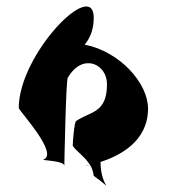

<svg xmlns="http://www.w3.org/2000/svg" viewBox="-20 -666 531 594"><path d="M38 -332C38 -324 164 -190 114 -172C107 -170 179 -169 179 -153C179 -153 184 -428 190 -426C236 -504 311 -468 311 -406C311 -316 261 -322 216 -292C210 -292 205 -226 205 -215C217 -197 243 -181 259 -155C261 -155 264 -156 266 -157C264 -156 261 -156 259 -155C265 -146 268 -135 270 -122C342 -71 291 -84 291 -164V-165C351 -184 438 -229 438 -330C438 -408 352 -506 242 -528C259 -548 270 -576 270 -611C270 -736 38 -498 38 -332ZM243 -153C249 -152 254 -154 259 -155C253 -154 247 -153 243 -153Z"/></svg>

Font: Ampere
Style: Cnd
Weight: 400
Version: Version 1